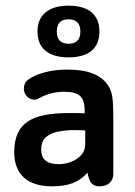

<svg xmlns="http://www.w3.org/2000/svg" viewBox="-20 -646 475 676"><path d="M278 -247Q259 -248 250 -248Q241 -248 236 -248Q231 -248 225 -248Q173 -248 137.5 -241Q102 -234 79 -219Q30 -187 30 -111Q30 -52 64 -21Q98 10 164 10Q207 10 236.5 -1.5Q266 -13 288 -38Q293 -10 303 0Q313 10 330 10Q353 10 366 -2Q379 -14 379 -35V-226Q379 -280 375.5 -304.5Q372 -329 360 -346Q341 -374 306 -387.5Q271 -401 217 -401Q173 -401 136 -391Q99 -381 77 -364Q64 -353 64 -334Q64 -318 75 -306.5Q86 -295 102 -295Q109 -295 118 -300Q136 -311 159.5 -317Q183 -323 205 -323Q245 -323 261.5 -308.5Q278 -294 278 -257ZM280 -187V-138Q280 -115 265.5 -99.5Q251 -84 230 -76Q209 -68 186 -68Q125 -68 125 -119Q125 -148 141 -162.5Q157 -177 184 -182.5Q211 -188 245 -188Q259 -188 264 -187.5Q269 -187 280 -187ZM221 -626Q169 -626 140.5 -602.5Q112 -579 112 -535Q112 -490 140.5 -467Q169 -444 221 -444Q274 -444 302 -467Q330 -490 330 -535Q330 -579 302.5 -602.5Q275 -626 221 -626ZM221 -578Q263 -578 263 -535Q263 -492 221 -492Q180 -492 180 -535Q180 -578 221 -578Z"/></svg>

Font: Beiruti SemiBold
Style: Regular
Weight: 600
Designer: Arlette Boutros
Foundry: Boutros
Version: Version 1.41